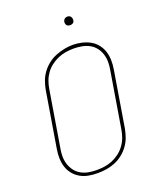

<svg xmlns="http://www.w3.org/2000/svg" viewBox="-165 -1012 930 1121"><g transform="rotate(-20 300.0 -452.0)"><path d="M246 8Q217 8 189.5 3Q162 -2 138.5 -15.5Q115 -29 98 -50Q81 -71 73 -97Q65 -123 64.5 -151.5Q64 -180 69 -208L126 -553Q131 -580 140.5 -606Q150 -632 167 -655Q184 -678 207 -696Q230 -714 256.5 -724.5Q283 -735 310 -740.5Q337 -746 363 -746Q391 -746 419 -739.5Q447 -733 470.5 -720Q494 -707 511 -685.5Q528 -664 536 -638.5Q544 -613 544.5 -584Q545 -555 540 -527L483 -182Q478 -155 468.5 -129Q459 -103 442 -80Q425 -57 402 -39Q379 -21 352.5 -10.5Q326 0 299 4Q272 8 246 8ZM246 -11Q271 -11 295.5 -14.5Q320 -18 344 -28Q368 -38 389 -54Q410 -70 425.5 -91.5Q441 -113 449.5 -136.5Q458 -160 462 -185L519 -530Q524 -555 524 -581Q524 -607 516.5 -630.5Q509 -654 494 -673Q479 -692 457.5 -703.5Q436 -715 411 -719.5Q386 -724 361 -724Q336 -724 311.5 -720Q287 -716 263.5 -706Q240 -696 219 -680Q198 -664 183 -643Q168 -622 159.5 -598.5Q151 -575 147 -550L90 -205Q85 -180 85 -154.5Q85 -129 92.5 -105.5Q100 -82 114.5 -63Q129 -44 150 -32Q171 -20 196 -15.5Q221 -11 246 -11ZM390 -859Q384 -859 378 -861Q372 -863 368.5 -868Q365 -873 364 -879Q363 -885 364 -891Q365 -896 367.5 -900Q370 -904 373.5 -906.5Q377 -909 381.5 -910.5Q386 -912 390 -912Q397 -912 402.5 -909.5Q408 -907 411.5 -902Q415 -897 416 -891Q417 -885 416 -879Q416 -874 413.5 -870Q411 -866 407 -863.5Q403 -861 399 -860Q395 -859 390 -859Z"/></g></svg>

Font: Iosevka Curly ThExObl
Style: Regular
Weight: 100
Width: 7
Italic angle: -9°
Monospace: yes
Designer: Belleve Invis
Foundry: Belleve Invis
Version: Version 11.1.0; ttfautohint (v1.8.3)